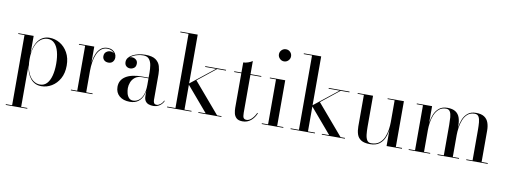

<svg xmlns="http://www.w3.org/2000/svg" viewBox="-74 -1191 4943 1872"><g transform="rotate(10 2397.0 -254.5)"><path d="M33.5 250V242.5H95.5V-452.5H33.5V-460H185V-288.5Q196 -374.5 236.8 -421.8Q277.5 -469 342.5 -469Q396.5 -469 444.5 -440.5Q492.5 -412 522.5 -358.5Q552.5 -305 552.5 -230Q552.5 -155 522.5 -101.2Q492.5 -47.5 444.5 -18.8Q396.5 10 342.5 10Q277.5 10 236.8 -38Q196 -86 185 -171V242.5H246.5V250ZM326.5 -3.5Q367.5 -3.5 394.5 -32Q421.5 -60.5 435 -111.8Q448.5 -163 448.5 -230Q448.5 -297 435 -348Q421.5 -399 394.5 -427.2Q367.5 -455.5 326.5 -455.5Q288 -455.5 255.8 -430Q223.5 -404.5 204.2 -354.2Q185 -304 185 -230Q185 -156 204.2 -105.5Q223.5 -55 255.8 -29.2Q288 -3.5 326.5 -3.5Z M780 -220.5Q780 -266.5 786.5 -310.8Q793 -355 808.5 -391Q824 -427 850.5 -448.5Q877 -470 916 -470Q944 -470 964 -459Q984 -448 994.8 -430Q1005.5 -412 1005.5 -390.5Q1005.5 -365 990.2 -347.5Q975 -330 947.5 -330Q920 -330 904.2 -345.2Q888.5 -360.5 888.5 -383Q888.5 -412 907.2 -426.8Q926 -441.5 947.5 -441.5Q963.5 -441.5 976.5 -434.5Q989.5 -427.5 997 -416Q1004.5 -404.5 1004.5 -390.5H997.5Q997.5 -410 987.2 -426.2Q977 -442.5 958.5 -452.2Q940 -462 915.5 -462Q879 -462 854 -441.2Q829 -420.5 813.8 -385.8Q798.5 -351 791.8 -307.8Q785 -264.5 785 -220.5ZM785 -460V-7.5H848.5V0H634V-7.5H696V-452.5H634V-460Z M1450 10Q1426.5 10 1405.8 3Q1385 -4 1372.2 -22.5Q1359.5 -41 1359.5 -76V-304.5Q1359.5 -340.5 1354 -376Q1348.5 -411.5 1329.5 -435Q1310.5 -458.5 1270.5 -458.5Q1244.5 -458.5 1218 -452Q1191.5 -445.5 1169.2 -433.8Q1147 -422 1133.5 -404.8Q1120 -387.5 1120 -366H1112Q1112 -391.5 1128.8 -406.2Q1145.5 -421 1165.5 -421Q1187 -421 1204.8 -407.2Q1222.5 -393.5 1222.5 -368Q1222.5 -338 1204.2 -324.5Q1186 -311 1165.5 -311Q1142.5 -311 1126.8 -325Q1111 -339 1111 -366Q1111 -389.5 1126 -408.2Q1141 -427 1166.2 -440.2Q1191.5 -453.5 1223.8 -460.8Q1256 -468 1290 -468Q1359 -468 1392.8 -444Q1426.5 -420 1437.5 -382.5Q1448.5 -345 1448.5 -304.5V-49.5Q1448.5 -32 1455.2 -19.2Q1462 -6.5 1482.5 -6.5Q1499 -6.5 1518.5 -21.5Q1538 -36.5 1549 -61.5L1553 -55Q1540 -26.5 1512.8 -8.2Q1485.5 10 1450 10ZM1218.5 10Q1153.5 10 1114.8 -23.2Q1076 -56.5 1076 -113.5Q1076 -180.5 1132.8 -217Q1189.5 -253.5 1296 -253.5H1406V-247H1296Q1252 -247 1226 -226.2Q1200 -205.5 1188.8 -176Q1177.5 -146.5 1177.5 -119Q1177.5 -94 1184 -68Q1190.5 -42 1206.2 -24.5Q1222 -7 1248 -7Q1277 -7 1302.5 -25Q1328 -43 1343.8 -81.8Q1359.5 -120.5 1359.5 -181.5H1364.5Q1364.5 -124.5 1349 -81.2Q1333.5 -38 1301.5 -14Q1269.5 10 1218.5 10Z M1586.5 0V-7.5H1668.5V-742.5H1586.5V-750H1758V-7.5H1828V0ZM1896 0V-7.5H1968L1751.5 -261.5L1993 -452.5H1884V-460H2090V-452.5H2003L1823 -309L2080.5 -7.5H2124.5V0Z M2335 7Q2294 7 2274.2 -11Q2254.5 -29 2248.2 -56.2Q2242 -83.5 2242 -111V-560Q2264.5 -560 2290.8 -569.5Q2317 -579 2332 -590V-77Q2332 -39.5 2341 -26.8Q2350 -14 2370.5 -14Q2397.5 -14 2422.8 -40Q2448 -66 2462.5 -99.5L2469 -96Q2450.5 -50.5 2416 -21.8Q2381.5 7 2335 7ZM2171 -452.5V-460H2439V-452.5Z M2631 -639Q2606.5 -639 2588.8 -657Q2571 -675 2571 -699Q2571 -724 2588.8 -741.5Q2606.5 -759 2631 -759Q2656 -759 2673.5 -741.5Q2691 -724 2691 -699Q2691 -674.5 2673.5 -656.8Q2656 -639 2631 -639ZM2675.5 -460V-7.5H2737V0H2524V-7.5H2585.5V-452.5H2524V-460Z M2809 0V-7.5H2891V-742.5H2809V-750H2980.5V-7.5H3050.5V0ZM3118.5 0V-7.5H3190.5L2974 -261.5L3215.5 -452.5H3106.5V-460H3312.5V-452.5H3225.5L3045.5 -309L3303 -7.5H3347V0Z M3596 10Q3538 10 3507.8 -9.8Q3477.5 -29.5 3466.5 -63.5Q3455.5 -97.5 3455.5 -141V-452.5H3393.5V-460H3545V-153Q3545 -111 3548.8 -76.5Q3552.5 -42 3565.5 -21.2Q3578.5 -0.5 3606 -0.5Q3655.5 -0.5 3686.2 -24.5Q3717 -48.5 3732.8 -85.5Q3748.5 -122.5 3754.2 -163Q3760 -203.5 3760 -236.5L3765.5 -240.5Q3765.5 -206 3760.2 -163Q3755 -120 3738.5 -80.5Q3722 -41 3688 -15.5Q3654 10 3596 10ZM3760 0V-452.5H3690V-460H3850.5V-7.5H3912V0Z M4129.5 -460V-7.5H4191V0H3978.5V-7.5H4040.5V-452.5H3978.5V-460ZM4414.5 -319V-7.5H4476.5V0H4264V-7.5H4325.5V-308Q4325.5 -350 4322.8 -384.5Q4320 -419 4308.2 -439.2Q4296.5 -459.5 4269 -459.5Q4226.5 -459.5 4199 -435.5Q4171.5 -411.5 4156.2 -374.5Q4141 -337.5 4135.2 -297.2Q4129.5 -257 4129.5 -224.5L4124.5 -220.5Q4124.5 -255 4130 -297.8Q4135.5 -340.5 4151.8 -379.8Q4168 -419 4199 -444.5Q4230 -470 4281 -470Q4332.5 -470 4361.8 -450.5Q4391 -431 4402.8 -396.8Q4414.5 -362.5 4414.5 -319ZM4699.5 -319V-7.5H4761V0H4548.5V-7.5H4610V-308Q4610 -350 4607 -384.5Q4604 -419 4592 -439.2Q4580 -459.5 4552.5 -459.5Q4509.5 -459.5 4482.2 -435.5Q4455 -411.5 4440.5 -374.5Q4426 -337.5 4420.2 -297.2Q4414.5 -257 4414.5 -224.5L4409.5 -220.5Q4409.5 -255 4414.8 -297.8Q4420 -340.5 4435.8 -379.8Q4451.5 -419 4482.2 -444.5Q4513 -470 4564 -470Q4616 -470 4645.5 -450.5Q4675 -431 4687.2 -396.8Q4699.5 -362.5 4699.5 -319Z"/></g></svg>

Font: Bodoni Moda 28pt
Style: Regular
Weight: 400
Designer: Owen Earl
Foundry: indestructible type
Version: Version 2.005